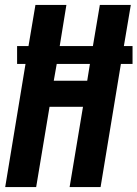

<svg xmlns="http://www.w3.org/2000/svg" viewBox="-20 -755 555 775"><path d="M1 0 83 -497H49V-569H95L123 -735H248L221 -569H355L383 -735H508L480 -569H515V-497H468L386 0H261L315 -324H180L126 0ZM197 -429H332L343 -497H209Z"/></svg>

Font: Iosevka Curly XBdObl
Style: Regular
Weight: 800
Italic angle: -9°
Monospace: yes
Designer: Belleve Invis
Foundry: Belleve Invis
Version: Version 11.1.0; ttfautohint (v1.8.3)